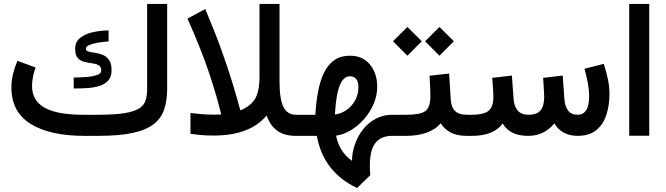

<svg xmlns="http://www.w3.org/2000/svg" viewBox="-20 -692 3390 978"><path d="M477.5 -107.4Q564 -107.4 614.7 -115.7Q665.5 -124 690.2 -140.6Q714.8 -157.2 722.2 -181.9Q729.5 -206.5 729.5 -239.3V-671.9H831.5V-240.2Q831.5 -180.2 816.4 -135Q801.3 -89.8 762.9 -59.8Q724.6 -29.8 656 -14.9Q587.4 0 481 0H410.2Q233.9 0 136 -61Q38.1 -122.1 38.1 -246.1Q38.1 -282.7 46.9 -317.1Q55.7 -351.6 68.8 -382.3L161.6 -348.1Q153.3 -327.1 148.2 -301.8Q143.1 -276.4 143.1 -253.4Q143.6 -179.2 207.3 -143.3Q271 -107.4 405.3 -107.4ZM355.5 -296.9Q389.2 -297.4 421.4 -300Q453.6 -302.7 474.6 -310.1Q495.6 -317.4 495.6 -332Q495.6 -352.5 482.2 -359.9Q468.8 -367.2 449 -369.6Q429.2 -372.1 409.4 -377Q389.6 -381.8 376.2 -396.5Q362.8 -411.1 362.8 -443.8Q362.8 -478.5 388.4 -499Q414.1 -519.5 453.1 -528.1Q492.2 -536.6 533.2 -537.1V-481Q509.3 -479.5 482.4 -475.3Q455.6 -471.2 436.5 -463.4Q417.5 -455.6 417.5 -443.4Q417.5 -433.1 430.7 -429.4Q443.8 -425.8 463.4 -423.1Q482.9 -420.4 502.4 -412.8Q522 -405.3 535.2 -387Q548.3 -368.7 548.3 -334Q548.3 -300.8 531.5 -282Q514.6 -263.2 486.8 -254.4Q459 -245.6 424.8 -243.4Q390.6 -241.2 355.5 -241.2Z M1025.4 -646Q1073.7 -532.2 1106.9 -440.2Q1140.1 -348.1 1163.3 -272Q1186.5 -195.8 1204.1 -129.9Q1252.4 -148.4 1277.1 -185.5Q1301.8 -222.7 1301.8 -301.8V-671.9H1403.8V-276.9Q1403.8 -187.5 1423.6 -147.5Q1443.4 -107.4 1488.3 -107.4H1505.9V0H1486.8Q1428.2 0 1392.3 -26.1Q1356.4 -52.2 1337.9 -103.5Q1252.9 -1.5 1067.9 -1.5Q1031.2 -1.5 1002.9 -4.2Q974.6 -6.8 950.2 -10.7V-116.7Q979.5 -112.8 1009.8 -110.4Q1040 -107.9 1068.8 -107.9Q1088.9 -107.9 1106.9 -108.9Q1085.9 -196.8 1046.9 -315.2Q1007.8 -433.6 935.1 -597.2Z M1798.8 265.6Q1713.4 225.1 1662.4 159.7Q1611.3 94.2 1593.8 0H1486.3V-107.4H1586.4Q1589.8 -168 1599.6 -222.2Q1609.4 -276.4 1628.9 -318.4Q1648.4 -360.4 1681.2 -384.3Q1713.9 -408.2 1763.7 -408.2Q1827.1 -408.2 1864.3 -363.5Q1901.4 -318.8 1901.4 -249.5Q1901.4 -205.1 1883.3 -162.8Q1865.2 -120.6 1835 -85.9Q1804.7 -51.3 1767.3 -28.8Q1730 -6.3 1691.9 -1Q1708 81.1 1772.9 127Q1773.4 84.5 1788.1 42.7Q1802.7 1 1829.3 -33Q1856 -66.9 1893.8 -87.2Q1931.6 -107.4 1978.5 -107.4H1995.1V0H1977.5Q1920.4 0 1892.1 36.4Q1863.8 72.8 1863.8 151.4Q1863.8 174.8 1866.2 200.2ZM1686 -108.9Q1718.8 -112.8 1746.1 -132.3Q1773.4 -151.9 1789.6 -181.9Q1805.7 -211.9 1805.7 -247.6Q1805.7 -278.3 1793 -291Q1780.3 -303.7 1762.7 -303.7Q1730 -303.7 1710.9 -257.8Q1691.9 -211.9 1686 -108.9Z M2369.6 0H2357.9Q2309.1 0 2277.1 -16.1Q2245.1 -32.2 2225.1 -64Q2197.3 -31.7 2152.1 -15.9Q2106.9 0 2048.3 0H1975.6V-107.4H2049.3Q2120.6 -107.4 2146.2 -126Q2171.9 -144.5 2172.4 -198.7Q2172.4 -224.6 2170.9 -252.7Q2169.4 -280.8 2168 -306.2L2267.6 -317.4L2275.9 -186.5Q2278.3 -145.5 2298.1 -126.5Q2317.9 -107.4 2358.9 -107.4H2369.6ZM2145.5 -481.9 2218.3 -554.7 2292 -481.9 2218.3 -408.2ZM1981.9 -481.9 2055.2 -554.7 2128.4 -481.9 2055.2 -408.2Z M2922.9 -107.4Q2950.2 -107.4 2965.6 -130.1Q2981 -152.8 2981 -206.1Q2981 -231.9 2974.4 -268.3Q2967.8 -304.7 2957 -341.8L3055.7 -366.7Q3067.9 -328.1 3076.2 -289.6Q3084.5 -251 3084.5 -213.4Q3084.5 -156.7 3069.1 -108.2Q3053.7 -59.6 3018.3 -30Q2982.9 -0.5 2923.3 0Q2841.3 0 2803.7 -63.5Q2752 0 2670.4 0Q2577.1 0 2540.5 -63Q2495.1 0 2383.8 0H2350.1V-107.4H2384.8Q2441.9 -107.4 2467.5 -126.7Q2493.2 -146 2493.2 -199.7Q2493.2 -211.4 2491.5 -238.8Q2489.7 -266.1 2487.3 -295.4L2587.4 -307.1L2596.2 -186.5Q2598.6 -150.4 2617.2 -128.9Q2635.7 -107.4 2671.4 -107.4Q2715.3 -107.4 2733.6 -130.1Q2752 -152.8 2752 -199.7Q2752 -210.4 2750.2 -238Q2748.5 -265.6 2746.6 -295.4L2846.2 -307.1L2855 -186.5Q2857.4 -150.9 2873.5 -129.2Q2889.6 -107.4 2922.9 -107.4Z M3185.1 -671.9H3287.1V-0.5H3185.1Z"/></svg>

Font: Vazir Medium WOL
Style: Medium-WOL
Weight: 500
Designer: Saber Rastikerdar
Foundry: Saber Rastikerdar
Version: Version 27.0.1